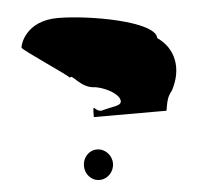

<svg xmlns="http://www.w3.org/2000/svg" viewBox="-50 -747 931 803"><g transform="rotate(-5 415.5 -345.0)"><path d="M59 -580C59 -570 250 -444 250 -436C258 -457 290 -388 352 -388C389 -382 435 -359 449 -335C466 -300 429 -304 377 -290C340 -276 335 -340 335 -264H640C648 -311 652 -324 670 -346C718 -436 698 -522 628 -570C628 -641 352 -690 221 -690C85 -690 59 -591 59 -580ZM276 -64C276 -29 302 0 336 0C370 0 398 -29 398 -64C398 -99 370 -128 336 -128C302 -128 276 -99 276 -64Z"/></g></svg>

Font: Ampere
Style: UltExt
Weight: 400
Version: Version 1